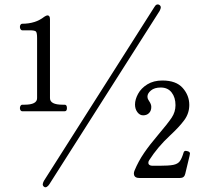

<svg xmlns="http://www.w3.org/2000/svg" viewBox="-20 -787 938 849"><path d="M691 -754Q691 -749 686 -739L198 28Q193 36 186.5 39.5Q180 43 175 39Q169 35 169 28Q169 23 174 13L662 -755Q672 -773 685 -765Q691 -761 691 -754ZM78 -295Q74 -295 71 -299Q68 -303 68 -309Q68 -315 71 -319.5Q74 -324 78 -324H88Q144 -324 144 -353V-619Q144 -642 139 -647.5Q134 -653 111 -653H78Q74 -653 71 -657.5Q68 -662 68 -668Q68 -674 71 -678Q74 -682 78 -682Q137 -682 176 -713Q185 -719 190 -719Q201 -719 201 -702V-353Q201 -324 257 -324H266Q276 -324 276 -309Q276 -295 266 -295ZM574 -10Q572 -16 572 -20Q572 -26 575 -33Q592 -74 617 -110.5Q642 -147 677 -188Q722 -241 739 -266.5Q756 -292 756 -322Q756 -356 739 -378Q722 -400 691 -400Q663 -400 647.5 -387Q632 -374 632 -360Q632 -352 635.5 -346.5Q639 -341 640 -339Q649 -326 649 -314Q649 -297 639 -287Q629 -277 613 -277Q598 -277 587.5 -291Q577 -305 577 -325Q577 -347 590.5 -372Q604 -397 631.5 -414Q659 -431 698 -431Q759 -431 788 -398Q817 -365 817 -323Q817 -286 795 -256Q773 -226 732 -188Q677 -137 640 -79Q636 -74 636 -67Q636 -61 641 -57.5Q646 -54 654 -54H684Q727 -54 746.5 -58Q766 -62 775 -74Q784 -86 792 -113Q794 -120 802 -120L811 -118Q820 -115 820 -108Q820 -105 818 -97L799 -18Q795 0 776 0H596Q579 0 574 -10Z"/></svg>

Font: Shippori Mincho B1
Style: Regular
Weight: 400
Designer: FONTDASU
Foundry: FONTDASU / Google Inc. / but / Adobe
Version: Version 3.110; ttfautohint (v1.8.3)